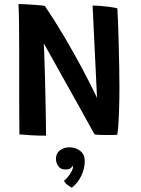

<svg xmlns="http://www.w3.org/2000/svg" viewBox="-20 -654 681 930"><path d="M203 3Q170.5 3.5 131.8 1.2Q93 -1 74 -3Q74 -10.5 73.8 -40Q73.5 -69.5 73.2 -113.8Q73 -158 73 -209.8Q73 -261.5 73 -314.5Q73 -367.5 73 -414.5Q73 -479.5 72.2 -540Q71.5 -600.5 69.5 -634.5Q81 -634.5 105.2 -633.2Q129.5 -632 155.2 -630Q181 -628 197 -625.5Q245.5 -554 291.8 -475.5Q338 -397 378.8 -320.8Q419.5 -244.5 450 -180L428.5 -627Q445.5 -627 469.2 -625Q493 -623 515 -620Q537 -617 548.5 -613.5Q550.5 -581 552.2 -534Q554 -487 555.2 -433.5Q556.5 -380 557.5 -327.5Q558.5 -275 558.5 -231Q558.5 -178.5 557 -129.5Q555.5 -80.5 553 -45.8Q550.5 -11 547.5 -1Q535.5 0 523.2 0Q511 0 499 0Q482 0 465.8 -0.5Q449.5 -1 438 -3Q430.5 -16.5 409.2 -55Q388 -93.5 358.8 -146Q329.5 -198.5 298 -254.8Q266.5 -311 238.5 -361.2Q210.5 -411.5 192 -444Q193 -429.5 194.2 -395.8Q195.5 -362 196.8 -317Q198 -272 199.2 -223.2Q200.5 -174.5 201.2 -129Q202 -83.5 202.5 -48.5Q203 -13.5 203 3ZM328.5 255Q323.5 253 311 244.8Q298.5 236.5 289.5 222Q298 216 308.2 203.5Q318.5 191 326 177.5Q333.5 164 333.5 154.5Q333.5 150.5 332.5 148.5Q329 155.5 321.5 161.2Q314 167 297.5 167Q273 167 262 150.2Q251 133.5 251 115Q251 89 270.2 74.2Q289.5 59.5 317.5 59.5Q346.5 59.5 368.5 76.8Q390.5 94 390.5 127Q390.5 162 374 197Q357.5 232 328.5 255Z"/></svg>

Font: Grandstander Medium
Style: Regular
Weight: 500
Designer: Tyler Finck
Foundry: Etcetera Type Co
Version: Version 1.200; ttfautohint (v1.8.3)